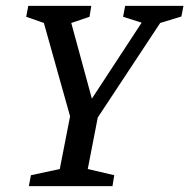

<svg xmlns="http://www.w3.org/2000/svg" viewBox="-20 -632 643 652"><path d="M78 0 85 -37 183 -58 218 -237 129 -554 69 -575 76 -612H290L284 -575L222 -554L292 -297L461 -555L398 -575L405 -612H603L596 -576L524 -554L312 -233L278 -58L368 -37L362 0Z"/></svg>

Font: Manuale Medium
Style: Italic
Weight: 500
Italic angle: -11°
Version: Version 1.002